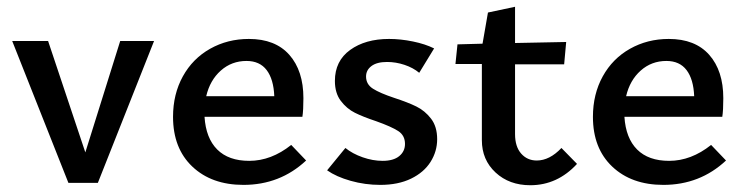

<svg xmlns="http://www.w3.org/2000/svg" viewBox="-20 -540 2200 567"><path d="M435 -419 269 0H182L16 -419H122L232 -90L335 -419Z M884 -66Q807 6 699 6Q605 6 548 -48Q491 -102 491 -195Q491 -262 520 -314.5Q549 -367 600.5 -396Q652 -425 715 -425Q793 -425 834.5 -378Q876 -331 876 -250Q876 -214 873 -195H584Q588 -132 621.5 -98.5Q655 -65 716 -65Q781 -65 840 -112ZM589 -256H790Q788 -306 767.5 -333Q747 -360 708 -360Q664 -360 632 -331.5Q600 -303 589 -256Z M946 -37 1000 -103Q1021 -86 1051 -75.5Q1081 -65 1110 -65Q1142 -65 1159 -79Q1176 -93 1176 -115Q1176 -140 1156 -153Q1136 -166 1091 -182Q1052 -195 1028 -207Q1004 -219 986.5 -242Q969 -265 969 -301Q969 -360 1014 -392.5Q1059 -425 1129 -425Q1163 -425 1199.5 -417.5Q1236 -410 1262 -397L1218 -325Q1200 -340 1174.5 -348.5Q1149 -357 1123 -357Q1093 -357 1077 -345Q1061 -333 1061 -314Q1061 -291 1081.5 -278Q1102 -265 1144 -251Q1184 -238 1209.5 -225.5Q1235 -213 1253 -189.5Q1271 -166 1271 -129Q1271 -93 1251.5 -62Q1232 -31 1194 -12.5Q1156 6 1103 6Q1058 6 1015.5 -6Q973 -18 946 -37Z M1684 -56Q1626 7 1546 7Q1484 7 1443.5 -30.5Q1403 -68 1403 -126V-351H1325L1331 -409L1405 -411L1421 -503L1501 -520V-413L1652 -416L1646 -350H1501V-144Q1501 -107 1519 -86.5Q1537 -66 1565 -66Q1603 -66 1638 -103Z M2124 -66Q2047 6 1939 6Q1845 6 1788 -48Q1731 -102 1731 -195Q1731 -262 1760 -314.5Q1789 -367 1840.5 -396Q1892 -425 1955 -425Q2033 -425 2074.5 -378Q2116 -331 2116 -250Q2116 -214 2113 -195H1824Q1828 -132 1861.5 -98.5Q1895 -65 1956 -65Q2021 -65 2080 -112ZM1829 -256H2030Q2028 -306 2007.5 -333Q1987 -360 1948 -360Q1904 -360 1872 -331.5Q1840 -303 1829 -256Z"/></svg>

Font: Ysabeau Infant Semibold
Style: Regular
Weight: 600
Designer: Christian Thalmann (Catharsis Fonts)
Version: Version 0.003